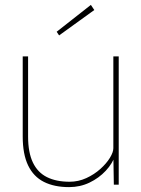

<svg xmlns="http://www.w3.org/2000/svg" viewBox="-20 -756 578 786"><path d="M73 -197V-525H95V-197Q95 -132 114.5 -91Q134 -50 172 -31Q210 -12 265 -12Q301 -12 333.5 -27Q366 -42 391 -64.5Q416 -87 430 -110Q444 -133 444 -149V-525H466V0H446L444 -121L453 -123Q441 -87 413 -57Q385 -27 346.5 -8.5Q308 10 263 10Q202 10 159.5 -11.5Q117 -33 95 -79Q73 -125 73 -197ZM222 -611 212 -626 352 -736 366 -715Z"/></svg>

Font: Mach Thin
Style: Regular
Weight: 250
Version: Version 1.002